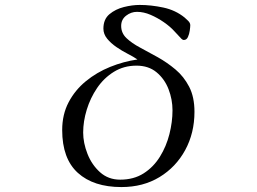

<svg xmlns="http://www.w3.org/2000/svg" viewBox="-20 -757 1040 778"><path d="M679 -310Q679 -354 663 -395.5Q647 -437 614.5 -464Q582 -491 533 -491Q482 -491 441.5 -466Q401 -441 373.5 -400.5Q346 -360 331.5 -312.5Q317 -265 317 -220Q317 -178 334.5 -133.5Q352 -89 385.5 -59Q419 -29 467 -29Q522 -29 562 -54.5Q602 -80 628 -122Q654 -164 666.5 -213.5Q679 -263 679 -310ZM768 -304Q768 -218 730.5 -149Q693 -80 626.5 -39.5Q560 1 472 1Q359 1 295.5 -56.5Q232 -114 232 -230Q232 -293 258 -342.5Q284 -392 328 -428Q372 -464 426.5 -486Q481 -508 537 -516Q521 -527 497.5 -539Q474 -551 451.5 -566.5Q429 -582 414 -600.5Q399 -619 399 -641Q399 -679 423.5 -699.5Q448 -720 482 -728.5Q516 -737 546 -737Q592 -737 641.5 -726.5Q691 -716 728 -686Q734 -681 742.5 -672.5Q751 -664 751 -655Q751 -648 749 -633.5Q747 -619 741.5 -607Q736 -595 725 -595Q720 -595 715 -600Q708 -607 701 -615Q694 -623 687 -630Q670 -649 644 -667Q618 -685 590 -697Q562 -709 535 -709Q511 -709 491 -693.5Q471 -678 471 -652Q471 -623 492.5 -602.5Q514 -582 548 -564Q582 -546 619.5 -525Q657 -504 691 -475.5Q725 -447 746.5 -405.5Q768 -364 768 -304Z"/></svg>

Font: Kaisei Tokumin
Style: Regular
Weight: 400
Designer: Font-Kai, 金井和夫
Foundry: KAZUO KANAI
Version: Version 5.003